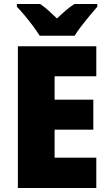

<svg xmlns="http://www.w3.org/2000/svg" viewBox="-20 -947 550 967"><path d="M465 0H70V-714H465V-563H255V-445H450V-294H255V-153H465ZM180 -767Q167 -788 146.5 -815.5Q126 -843 104 -869.5Q82 -896 65 -913V-927H182Q204 -912 223.5 -894.5Q243 -877 267 -854Q291 -877 312 -895Q333 -913 355 -927H470V-913Q454 -895 432.5 -869Q411 -843 390 -816Q369 -789 356 -767Z"/></svg>

Font: Noto Sans SemiCondensed Black
Style: Regular
Weight: 900
Width: 4
Designer: Monotype Design Team
Foundry: Monotype Imaging Inc.
Version: Version 2.013; ttfautohint (v1.8.4.7-5d5b)